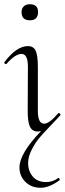

<svg xmlns="http://www.w3.org/2000/svg" viewBox="-22 -613 306 908"><path d="M80 -556Q80 -573 90.5 -583Q101 -593 119 -593Q158 -593 158 -556Q158 -517 119 -517Q80 -517 80 -556ZM253 -77Q255 -79 258 -78Q261 -77 263 -74Q265 -71 264 -69Q251 -54 215.5 -17Q180 20 162.5 41Q145 62 128 95Q111 128 111 158Q111 196 133 222Q155 248 196 248Q228 248 253 229Q255 227 258.5 231.5Q262 236 260 239Q211 275 170 275Q126 275 98 247Q70 219 70 179Q70 113 172 7Q162 9 157 9Q131 9 120 -13Q109 -35 109 -89L110 -297Q110 -358 80 -358Q50 -358 9 -311Q7 -309 4 -310Q1 -311 -1 -314Q-3 -317 -1 -319Q56 -395 110 -395Q136 -395 146.5 -373.5Q157 -352 157 -297V-89Q157 -28 187 -28Q211 -28 253 -77Z"/></svg>

Font: Cormorant Upright Light
Style: Regular
Weight: 300
Designer: Christian Thalmann (Catharsis Fonts)
Foundry: Catharsis Fonts
Version: Version 3.302;PS 003.302;hotconv 1.0.88;makeotf.lib2.5.64775